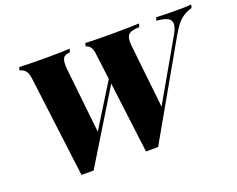

<svg xmlns="http://www.w3.org/2000/svg" viewBox="-113 -910 1380 1116"><g transform="rotate(-20 577.5 -351.5)"><path d="M1155 -708 1150 -688Q1109 -676 1081 -653Q1053 -630 1018 -569L691 5H616L561 -435L292 5H217L138 -624Q134 -657 118.5 -672Q103 -687 86 -688L91 -708Q148 -705 259 -705Q353 -705 403 -708L398 -688Q369 -686 358 -673.5Q347 -661 347 -625L348 -604L392 -199L557 -465L537 -624Q534 -657 521.5 -672Q509 -687 495 -688L500 -708Q554 -705 658 -705Q773 -705 832 -708L827 -688Q781 -686 763.5 -673.5Q746 -661 746 -625Q746 -612 747 -604L790 -209L1001 -577Q1022 -615 1022 -637Q1022 -662 999.5 -673.5Q977 -685 933 -688L938 -708Q966 -705 1080 -705Q1124 -705 1155 -708Z"/></g></svg>

Font: Playfair Display SC Black
Style: Italic
Weight: 900
Italic angle: -14°
Designer: Claus Eggers Sørensen
Foundry: Claus Eggers Sørensen
Version: Version 1.200; ttfautohint (v1.6)